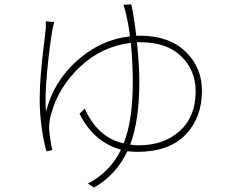

<svg xmlns="http://www.w3.org/2000/svg" viewBox="-20 -796 1040 862"><path d="M610.4 -606.4H594.7Q605.5 -503.9 605.5 -427.7Q605.5 -255.9 564.5 -146.5Q568.4 -146.5 576.2 -145.5Q584 -144.5 590.3 -144Q596.7 -143.6 602.5 -143.6Q715.8 -143.6 787.1 -208Q858.4 -272.5 858.4 -385.7Q858.4 -480.5 793.5 -543.5Q728.5 -606.4 610.4 -606.4ZM591.8 -635.7H608.4Q738.3 -635.7 812.5 -564.9Q886.7 -494.1 886.7 -388.7Q886.7 -267.6 812.5 -190.9Q738.3 -114.3 596.7 -114.3Q572.3 -114.3 551.8 -117.2Q502 -10.7 402.3 45.9L374 28.3Q473.6 -22.5 523.4 -124Q401.4 -157.2 336.9 -285.2L360.4 -308.6Q418.9 -177.7 535.2 -152.3Q576.2 -254.9 576.2 -426.8Q576.2 -511.7 567.4 -603.5Q436.5 -587.9 339.4 -496.1Q242.2 -404.3 210 -285.2Q198.2 -246.1 201.2 -210.9Q205.1 -165 214.8 -122.1L188.5 -116.2Q158.2 -229.5 158.2 -353.5Q158.2 -404.3 163.6 -467.3Q168.9 -530.3 177.2 -596.2Q185.5 -662.1 185.5 -667Q186.5 -685.5 185.5 -700.2L222.7 -697.3Q222.7 -693.4 219.7 -682.6Q216.8 -671.9 215.8 -664.1Q202.1 -588.9 191.4 -471.7Q180.7 -354.5 186.5 -293.9Q219.7 -428.7 325.7 -523.4Q431.6 -618.2 563.5 -632.8Q557.6 -683.6 547.9 -722.7Q543 -751 534.2 -774.4L569.3 -776.4Q581.1 -726.6 591.8 -635.7Z"/></svg>

Font: GenEi Gothic M ExtraLight
Style: Regular
Weight: 200
Designer: o_tamon (Modified); [Source Han Sans]
Ryoko NISHIZUKA  (kana & ideographs); Paul D. Hunt (Latin, Greek & Cyrillic); Wenl
Version: Version 1.1a;Original Version 1.004